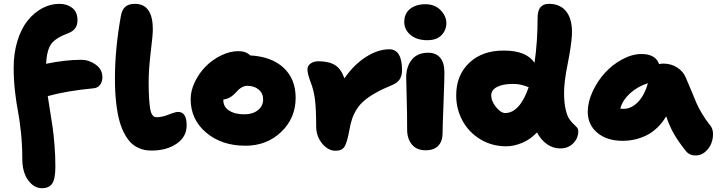

<svg xmlns="http://www.w3.org/2000/svg" viewBox="-20 -780 3788 1009"><path d="M200.2 209Q158.7 209 127.9 167.2Q97.2 125.5 97.2 54.2Q97.2 -17.6 90.1 -84.5Q83 -151.4 74.5 -194.8Q65.9 -238.3 58.8 -299.8Q51.8 -361.3 51.8 -423.8Q51.8 -501 71.8 -565.7Q91.8 -630.4 125.5 -672.1Q159.2 -713.9 202.1 -736.8Q245.1 -759.8 292 -759.8Q332.5 -759.8 359.9 -738.3Q387.2 -716.8 387.2 -672.9Q387.2 -624 339.8 -606Q272.5 -581.1 249.3 -549.1Q226.1 -517.1 222.2 -444.8Q324.2 -465.8 407.2 -465.8Q447.3 -465.8 482.7 -440.7Q518.1 -415.5 518.1 -374Q518.1 -351.1 506.1 -334.5Q494.1 -317.9 471.2 -315.9Q331.1 -302.7 231 -274.9Q233.9 -253.4 242.7 -199.7Q251.5 -146 256.6 -110.8Q261.7 -75.7 266.4 -18.3Q271 39.1 271 95.2Q271 160.2 254.4 184.6Q237.8 209 200.2 209ZM776.9 11.2Q757.8 11.2 741.2 8.3Q724.6 5.4 704.1 -4.4Q683.6 -14.2 667.5 -30.3Q651.4 -46.4 635.3 -75.2Q619.1 -104 608.2 -142.8Q597.2 -181.6 590.6 -239Q584 -296.4 584 -367.2Q584 -522.5 615.2 -695.8Q621.1 -729.5 638.9 -744.6Q656.7 -759.8 689 -759.8Q783.2 -759.8 783.2 -625Q783.2 -597.2 772.2 -507.1Q761.2 -417 761.2 -347.2Q761.2 -295.9 763.7 -260.5Q766.1 -225.1 769.5 -206.3Q772.9 -187.5 779.5 -177.7Q786.1 -168 791.3 -166Q796.4 -164.1 805.2 -164.1Q832 -164.1 866.7 -178Q901.4 -191.9 916 -191.9Q960.9 -191.9 960.9 -121.1Q960.9 -61 908.2 -24.9Q855.5 11.2 776.9 11.2Z M1270 -14.2Q1144.5 -14.2 1063.2 -83.3Q981.9 -152.3 981.9 -258.8Q981.9 -303.7 1004.2 -349.9Q1026.4 -396 1061.5 -431.4Q1096.7 -466.8 1142.6 -489Q1188.5 -511.2 1232.9 -511.2Q1272.5 -511.2 1294.9 -488.8Q1408.2 -482.4 1470.9 -423.3Q1533.7 -364.3 1533.7 -266.1Q1533.7 -159.2 1457.8 -86.7Q1381.8 -14.2 1270 -14.2ZM1153.8 -252Q1153.8 -218.8 1183.8 -199Q1213.9 -179.2 1264.6 -179.2Q1307.6 -179.2 1335.2 -200.9Q1362.8 -222.7 1362.8 -257.8Q1362.8 -289.6 1339.4 -309.3Q1315.9 -329.1 1278.8 -329.1Q1266.1 -329.1 1254.4 -323Q1242.7 -316.9 1236.1 -310.8Q1229.5 -304.7 1212.9 -287.1Q1185.5 -259.8 1153.8 -256.8Z M1743.7 12.2Q1704.1 12.2 1672.9 -25.9Q1641.6 -64 1641.6 -115.2Q1641.6 -203.1 1635.5 -254.4Q1629.4 -305.7 1612.8 -347.2Q1595.7 -392.1 1595.7 -415Q1595.7 -434.1 1612.1 -446Q1628.4 -458 1652.8 -458Q1708.5 -458 1740.5 -438Q1772.5 -418 1790 -368.2Q1838.4 -439 1902.1 -480Q1965.8 -521 2025.9 -521Q2092.8 -521 2092.8 -410.2Q2092.8 -384.3 2081.5 -364.7Q2070.3 -345.2 2038.6 -332Q1989.3 -312 1953.6 -291.7Q1918 -271.5 1894 -251Q1870.1 -230.5 1854.5 -205.6Q1838.9 -180.7 1830.3 -155.3Q1821.8 -129.9 1815.9 -96.2Q1804.2 -30.8 1790.5 -9.3Q1776.9 12.2 1743.7 12.2Z M2225.6 -568.8Q2170.9 -568.8 2137.7 -596.2Q2104.5 -623.5 2104.5 -665Q2104.5 -709 2135.3 -733.4Q2166 -757.8 2215.8 -757.8Q2265.1 -757.8 2295.4 -726.6Q2325.7 -695.3 2325.7 -658.2Q2325.7 -621.6 2300.3 -595.2Q2274.9 -568.8 2225.6 -568.8ZM2216.8 9.8Q2169.4 9.8 2144.5 -20.8Q2119.6 -51.3 2119.6 -98.1Q2119.6 -184.1 2117.2 -263.9Q2114.7 -343.8 2114.7 -373Q2114.7 -429.7 2144 -466.3Q2173.3 -502.9 2230.5 -502.9Q2270 -502.9 2292.5 -477.5Q2314.9 -452.1 2315.4 -401.9Q2315.9 -369.1 2310.8 -238.5Q2305.7 -107.9 2305.7 -77.1Q2305.7 -38.1 2283.2 -14.2Q2260.7 9.8 2216.8 9.8Z M2640.1 -11.2Q2564.9 -11.2 2504.2 -48.1Q2443.4 -85 2410.4 -146Q2377.4 -207 2377.4 -278.8Q2377.4 -385.7 2447 -450.7Q2516.6 -515.6 2629.4 -514.2Q2745.1 -514.2 2789.1 -450.2Q2805.2 -560.5 2805.2 -687Q2805.2 -759.8 2864.3 -759.8Q2926.3 -759.8 2958 -716.8Q2989.7 -673.8 2985.4 -592.8Q2981.4 -534.7 2962.9 -442.6Q2944.3 -350.6 2944.3 -293.9Q2944.3 -242.7 2952.1 -207.3Q2960 -171.9 2970.9 -155.8Q2981.9 -139.6 2992.7 -129.6Q3003.4 -119.6 3011.2 -111.1Q3019 -102.5 3019 -90.8Q3019 -53.7 2992.4 -26.9Q2965.8 0 2924.3 0Q2885.7 0 2853.8 -22.9Q2821.8 -45.9 2802.2 -84Q2766.1 -46.4 2722.9 -28.8Q2679.7 -11.2 2640.1 -11.2ZM2561.5 -278.8Q2561.5 -248.5 2586.7 -217.3Q2611.8 -186 2635.3 -186Q2672.9 -186 2704.3 -220.7Q2735.8 -255.4 2758.3 -321.8Q2755.9 -322.3 2741.5 -327.6Q2727.1 -333 2711.7 -335.9Q2696.3 -338.9 2674.3 -338.9Q2622.6 -338.9 2592 -323Q2561.5 -307.1 2561.5 -278.8Z M3251 -40Q3169.9 -40 3119.4 -82Q3068.8 -124 3068.8 -192.9Q3068.8 -243.7 3094 -298.3Q3119.1 -353 3158.4 -396.5Q3197.8 -439.9 3249.8 -468Q3301.8 -496.1 3351.1 -496.1Q3425.3 -496.1 3443.8 -442.9Q3454.1 -445.8 3465.8 -445.8Q3507.3 -445.8 3539.1 -425Q3570.8 -404.3 3584 -372.1Q3595.7 -346.2 3612.3 -305.4Q3628.9 -264.6 3638.9 -241Q3648.9 -217.3 3668.5 -184.1Q3688 -150.9 3712.9 -120.1Q3726.6 -103.5 3727.1 -76.7Q3727.5 -49.8 3717.3 -24.7Q3707 0.5 3685.1 18.8Q3663.1 37.1 3635.7 37.1Q3603.5 37.1 3585 14.2Q3546.9 -33.2 3523.2 -73.7Q3499.5 -114.3 3481 -168.9Q3460 -133.3 3432.6 -107.7Q3405.3 -82 3375 -67.6Q3344.7 -53.2 3314.2 -46.6Q3283.7 -40 3251 -40ZM3257.8 -208Q3296.9 -208 3331.8 -242.9Q3366.7 -277.8 3384.8 -342.8Q3329.1 -324.7 3290 -288.6Q3251 -252.4 3239.7 -209Q3245.6 -208 3257.8 -208Z"/></svg>

Font: Shantell Sans Irregular
Style: Regular
Weight: 800
Designer: Stephen Nixon, Anya Danilova, Shantell Martin
Foundry: Arrow Type
Version: Version 1.006;[9816181b4]